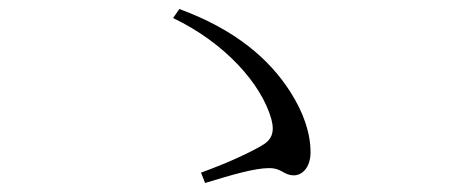

<svg xmlns="http://www.w3.org/2000/svg" viewBox="-20 -563 1040 426"><path d="M426 -180 435 -157C497 -176 546 -190 577 -190C606 -190 609 -174 632 -174C651 -174 669 -192 669 -225C669 -267 654 -313 623 -361C577 -432 503 -497 378 -543L364 -523C479 -468 560 -377 582 -299C590 -269 583 -252 559 -239C533 -224 487 -202 426 -180Z"/></svg>

Font: Kiri Minchoo Light
Style: Regular
Weight: 300
Designer: Ryoko NISHIZUKA 西塚涼子 (kana & ideographs); Frank Grießhammer (Latin, Greek & Cyrillic);
akenotsuki.com/eyeben/fonts/ (U+
Foundry: Adobe
akenotsuki.com/eyeben/fonts/
Version: Version 4.002;hotconv 1.0.119;makeotfexe 2.5.65604